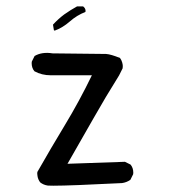

<svg xmlns="http://www.w3.org/2000/svg" viewBox="-20 -593 540 607"><path d="M148.4 -5.9Q202.6 -5.9 365.7 -14.2Q379.9 -16.1 392.1 -24.4L400.9 -42Q401.4 -44.4 401.4 -46.9Q401.4 -62.5 392.6 -72.8L375 -81.5L193.4 -75.2Q236.3 -149.4 274.9 -217.8Q313.5 -286.1 356.4 -354.5L367.7 -377Q368.2 -379.9 368.2 -384.3Q368.2 -388.7 366.2 -395.8Q364.3 -402.8 359.4 -409.7Q330.6 -421.4 315.4 -422.4L146 -424.3Q112.8 -429.7 89.4 -416L80.6 -398.4Q80.1 -396 80.1 -393.6Q80.1 -377.9 88.9 -367.7Q111.8 -355 140.6 -355Q144.5 -355 147.9 -355H148.4H270.5Q230.5 -272.5 185.5 -198.2Q140.6 -124 98.1 -49.3Q97.7 -46.9 97.7 -43.9Q97.7 -41 98.6 -36.1Q100.1 -25.9 106.9 -16.6Q117.2 -8.3 131.3 -6.3Q137.7 -5.9 148.4 -5.9ZM250.5 -558.6Q250.5 -566.9 242.7 -572.8H223.6Q203.1 -561.5 183.1 -547.4Q164.1 -533.2 147.5 -515.1L150.4 -497.6L152.8 -496.1Q178.2 -505.4 200.7 -525.1Q223.1 -544.9 250 -555.2Q250.5 -556.6 250.5 -558.6Z"/></svg>

Font: Bakudai
Style: Light
Weight: 300
Version: Version 1.48